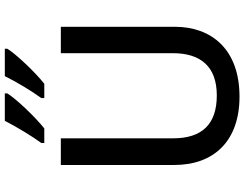

<svg xmlns="http://www.w3.org/2000/svg" viewBox="-126 -854 991 778"><g transform="rotate(-90 369.0 -465.5)"><path d="M560 -931V-941H449C427 -896 388 -831 360 -793V-781H418C464 -817 539 -896 560 -931ZM379 -931V-941H268C245 -896 206 -831 178 -793V-781H237C283 -817 358 -896 379 -931ZM649 -252V-714H542V-260C542 -151 491 -82 371 -82C254 -82 197 -142 197 -259V-714H89V-254C89 -95 185 10 366 10C558 10 649 -104 649 -252Z"/></g></svg>

Font: Noto Sans Gujarati UI Medium
Style: Regular
Weight: 500
Designer: Jelle Bosma - Monotype Design Team, Universal Thirst
Foundry: Monotype Imaging Inc.
Version: Version 2.106